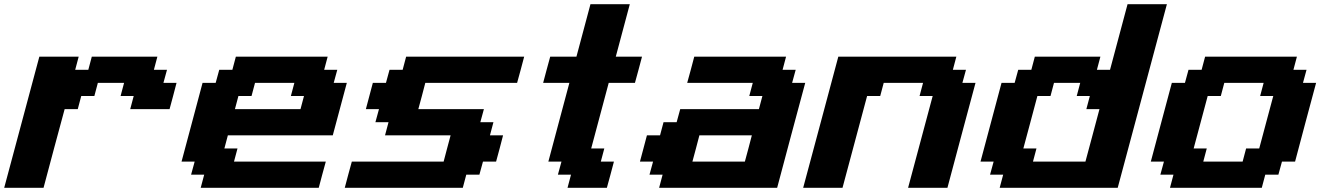

<svg xmlns="http://www.w3.org/2000/svg" viewBox="-20 -895 6292 915"><path d="M0 0H187.5Q204.1 -62.5 237.5 -187.5Q271 -312.5 288.1 -375H350.6L367.2 -437.5H429.7L446.3 -500H571.3L554.7 -437.5H617.2L600.6 -375H788.1Q793.9 -395.5 804.9 -437.3Q815.9 -479 821.3 -500H758.8L775.9 -562.5H713.4L730 -625H417.5L400.9 -562.5H338.4L355 -625H167.5Q139.6 -520.5 83.7 -312.3Q27.8 -104 0 0Z M936.5 0H1499Q1504.4 -21 1515.6 -62.5Q1526.9 -104 1532.7 -125H1095.2L1111.8 -187.5H1049.3L1065.9 -250H1565.9Q1577.1 -292 1599.4 -375.2Q1621.6 -458.5 1632.8 -500H1570.3L1587.4 -562.5H1524.9L1541.5 -625H1104L1087.4 -562.5H1024.9L1007.8 -500H945.3Q928.7 -437.5 895.3 -312.5Q861.8 -187.5 845.2 -125H907.7L890.6 -62.5H953.1ZM1412.1 -375H1099.6L1116.2 -437.5H1178.7L1195.3 -500H1382.8L1366.2 -437.5H1428.7Z M1623 0H2185.5L2202.1 -62.5H2264.6L2281.7 -125H2344.2Q2350.1 -145.5 2361.1 -187.3Q2372.1 -229 2377.4 -250H2314.9L2331.5 -312.5H2269L2286.1 -375H1973.6Q1979.5 -396 1990.5 -437.5Q2001.5 -479 2006.8 -500H2444.3Q2450.2 -520.5 2461.4 -562.3Q2472.7 -604 2478 -625H1915.5L1898.9 -562.5H1836.4L1819.3 -500H1756.8Q1751.5 -479 1740.2 -437.5Q1729 -396 1723.6 -375H1786.1L1769 -312.5H1831.5L1814.9 -250H2127.4Q2121.6 -229 2110.6 -187.3Q2099.6 -145.5 2094.2 -125H1656.7Q1650.9 -104 1639.6 -62.5Q1628.4 -21 1623 0Z M2684.6 0H2872.1Q2877.9 -21 2889.2 -62.5Q2900.4 -104 2905.8 -125H2843.3L2859.9 -187.5H2797.4L2880.9 -500H3005.9Q3011.7 -520.5 3022.9 -562.3Q3034.2 -604 3039.6 -625H2914.6Q2925.8 -667 2948 -750Q2970.2 -833 2981.4 -875H2793.9Q2782.7 -833 2760.5 -750Q2738.3 -667 2727.1 -625H2602.1Q2596.2 -604 2585 -562.3Q2573.7 -520.5 2568.4 -500H2693.4Q2676.8 -437.5 2643.3 -312.5Q2609.9 -187.5 2593.3 -125H2655.8L2638.7 -62.5H2701.2Z M3121.1 0H3683.6Q3705.6 -83 3750.2 -250Q3794.9 -417 3817.4 -500H3754.9L3772 -562.5H3709.5L3726.1 -625H3288.6Q3283.2 -604 3272 -562.3Q3260.7 -520.5 3254.9 -500H3567.4L3550.8 -437.5H3613.3L3596.7 -375H3221.7L3204.6 -312.5H3142.1L3125.5 -250H3063Q3057.6 -229 3046.4 -187.3Q3035.2 -145.5 3029.8 -125H3092.3L3075.2 -62.5H3137.7ZM3529.8 -125H3279.8Q3285.6 -145.5 3296.6 -187.3Q3307.6 -229 3313 -250H3563Q3557.6 -229 3546.6 -187.3Q3535.6 -145.5 3529.8 -125Z M4307.6 0H4495.1Q4517.1 -83 4561.8 -250Q4606.4 -417 4628.9 -500H4566.4L4583.5 -562.5H4521L4537.6 -625H3975.1Q3947.3 -520.5 3891.4 -312.3Q3835.4 -104 3807.6 0H3995.1L4112.3 -437.5H4174.8L4191.4 -500H4378.9L4362.3 -437.5H4424.8Z M4744.1 0H5306.6Q5345.7 -146 5423.8 -437.5Q5502 -729 5541 -875H5353.5L5270 -562.5H5207.5L5224.1 -625H4911.6L4895 -562.5H4832.5L4815.4 -500H4752.9Q4736.3 -437.5 4702.9 -312.5Q4669.4 -187.5 4652.8 -125H4715.3L4698.2 -62.5H4760.7ZM5152.8 -125H4902.8L4919.4 -187.5H4856.9Q4868.2 -229 4890.4 -312.3Q4912.6 -395.5 4923.8 -437.5H4986.3L5002.9 -500H5127.9L5111.3 -437.5H5173.8L5157.2 -375H5219.7Q5208.5 -333 5186.3 -249.8Q5164.1 -166.5 5152.8 -125Z M5555.7 0H5993.2L6009.8 -62.5H6072.3L6089.4 -125H6151.9Q6168.5 -187.5 6201.7 -312.5Q6234.9 -437.5 6252 -500H6189.5L6206.5 -562.5H6144L6160.6 -625H5723.1L5706.5 -562.5H5644L5627 -500H5564.5Q5547.9 -437.5 5514.4 -312.5Q5481 -187.5 5464.4 -125H5526.9L5509.8 -62.5H5572.3ZM5901.9 -125H5714.4L5731 -187.5H5668.5Q5679.7 -229 5701.9 -312.3Q5724.1 -395.5 5735.4 -437.5H5797.9L5814.5 -500H6002L5985.4 -437.5H6047.9Q6036.6 -396 6014.4 -312.5Q5992.2 -229 5981 -187.5H5918.5Z"/></svg>

Font: Faithful 32x
Style: SemiboldOblique
Weight: 400
Foundry: Faithful Resource Pack
Version: Version 1.0; January 27, 2023